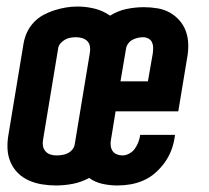

<svg xmlns="http://www.w3.org/2000/svg" viewBox="-20 -560 640 588"><path d="M151 8Q130 8 108.5 4.5Q87 1 68 -7.5Q49 -16 34.5 -30.5Q20 -45 12 -64Q4 -83 3 -104.5Q2 -126 6 -148L52 -426Q55 -444 62.5 -460.5Q70 -477 83 -491Q96 -505 112.5 -514Q129 -523 146.5 -528.5Q164 -534 181.5 -537Q199 -540 217 -540Q244 -540 270 -533.5Q296 -527 317 -512Q341 -527 367.5 -532.5Q394 -538 421 -538Q442 -538 462.5 -534.5Q483 -531 500 -521.5Q517 -512 530 -497Q543 -482 549.5 -463.5Q556 -445 556.5 -424Q557 -403 553 -382L526 -219H334L320 -133Q318 -124 319 -114.5Q320 -105 324.5 -98Q329 -91 337.5 -87.5Q346 -84 355 -84Q365 -84 375.5 -89.5Q386 -95 392.5 -104Q399 -113 403 -123Q407 -133 409 -144Q409 -145 409 -145.5Q409 -146 409 -147H516Q516 -145 515.5 -143Q515 -141 515 -140Q512 -119 504.5 -99.5Q497 -80 484.5 -62.5Q472 -45 455.5 -30.5Q439 -16 419.5 -7.5Q400 1 380 4.5Q360 8 340 8Q316 8 293.5 3Q271 -2 253 -15Q229 -2 203 3Q177 8 151 8ZM433 -311 448 -397Q449 -406 449 -414.5Q449 -423 445.5 -430.5Q442 -438 434.5 -442Q427 -446 418 -446Q410 -446 401.5 -444Q393 -442 385.5 -438Q378 -434 372.5 -426.5Q367 -419 366 -411L349 -311ZM153 -84Q162 -84 171 -85.5Q180 -87 188 -91Q196 -95 202 -102.5Q208 -110 209 -119L255 -397Q257 -407 255.5 -417Q254 -427 248 -433.5Q242 -440 232.5 -443Q223 -446 213 -446Q204 -446 195.5 -444.5Q187 -443 179 -438.5Q171 -434 165 -427Q159 -420 158 -411L112 -133Q110 -123 111.5 -113.5Q113 -104 119 -97Q125 -90 134 -87Q143 -84 153 -84Z"/></svg>

Font: Iosevka Curly Slab SmBdExObl
Style: Regular
Weight: 600
Width: 7
Italic angle: -9°
Monospace: yes
Designer: Belleve Invis
Foundry: Belleve Invis
Version: Version 11.1.0; ttfautohint (v1.8.3)